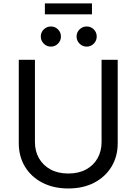

<svg xmlns="http://www.w3.org/2000/svg" viewBox="-20 -1071 784 1103"><path d="M372.6 11.7Q286.6 11.7 222.4 -22Q158.2 -55.7 123 -114.3Q87.9 -172.9 87.9 -247.6V-727.5H180.7V-254.9Q180.7 -202.6 203.9 -161.9Q227.1 -121.1 270 -97.7Q313 -74.2 372.6 -74.2Q432.1 -74.2 474.9 -97.7Q517.6 -121.1 540.5 -161.9Q563.5 -202.6 563.5 -254.9V-727.5H656.2V-247.6Q656.2 -172.9 621.1 -114.3Q585.9 -55.7 522.2 -22Q458.5 11.7 372.6 11.7ZM478 -803.2Q454.1 -803.2 437 -820.3Q419.9 -837.4 419.9 -861.3Q419.9 -885.3 437 -902.1Q454.1 -918.9 478 -918.9Q502 -918.9 518.8 -902.1Q535.6 -885.3 535.6 -861.3Q535.6 -837.4 518.8 -820.3Q502 -803.2 478 -803.2ZM272.5 -803.2Q248.5 -803.2 231.4 -820.3Q214.4 -837.4 214.4 -861.3Q214.4 -885.3 231.4 -902.1Q248.5 -918.9 272.5 -918.9Q296.4 -918.9 313.2 -902.1Q330.1 -885.3 330.1 -861.3Q330.1 -837.4 313.2 -820.3Q296.4 -803.2 272.5 -803.2ZM508.3 -1051.3V-988.8H237.8V-1051.3Z"/></svg>

Font: Adwaita Sans
Style: Regular
Weight: 400
Designer: Rasmus Andersson
Foundry: rsms
Version: Version 4.001;git-9221beed3